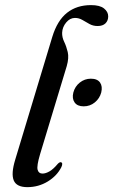

<svg xmlns="http://www.w3.org/2000/svg" viewBox="-20 -742 454 771"><path d="M345.5 -721.5Q381 -721.5 397.8 -708Q414.5 -694.5 414.5 -676.5Q414.5 -659 403.5 -648.2Q392.5 -637.5 372 -637.5Q354 -637.5 339.5 -645.5Q325 -653.5 311 -661.8Q297 -670 281 -670Q261 -670 245.8 -651.8Q230.5 -633.5 229.5 -610.5Q229 -592 237.8 -574Q246.5 -556 252 -533Q257.5 -510 248 -476.5L141 -123Q127 -76 131 -60.5Q135 -45 150.5 -45Q163.5 -45 179 -54Q194.5 -63 211.5 -83.5Q219.5 -92 225 -90.5Q234 -87.5 226.5 -71Q209 -36 171.8 -13.2Q134.5 9.5 90 9.5Q46.5 9.5 35.2 -17.5Q24 -44.5 41 -100.5L190 -594Q210 -659.5 249 -690.5Q288 -721.5 345.5 -721.5ZM316 -315Q290.5 -315 279.5 -330.8Q268.5 -346.5 274.5 -370.5Q281 -395 300.5 -410.5Q320 -426 345 -426Q371 -426 381.8 -410.5Q392.5 -395 386.5 -370.5Q380 -346.5 360.8 -330.8Q341.5 -315 316 -315Z"/></svg>

Font: Fraunces 72pt S000
Style: Italic
Weight: 400
Italic angle: -16°
Version: Version 1.000; ttfautohint (v1.8.3)